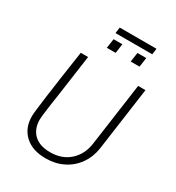

<svg xmlns="http://www.w3.org/2000/svg" viewBox="-222 -1083 1123 1226"><g transform="rotate(30 339.5 -470.0)"><path d="M216 -686 173 -380Q168 -347 160.5 -295.5Q153 -244 150.5 -220Q148 -196 148 -187Q148 -118 189.5 -78Q231 -38 309 -38Q396 -38 452 -88.5Q508 -139 520 -222L585 -686H639L574 -220Q564 -152 527 -99.5Q490 -47 432.5 -18.5Q375 10 306 10H302Q206 10 150 -41.5Q94 -93 94 -180Q94 -230 162 -686ZM568 -950 562 -906H291L297 -950ZM355 -797H290L300 -866H365ZM531 -797H466L476 -866H541Z"/></g></svg>

Font: Chivo Thin Italic
Style: Regular
Weight: 100
Italic angle: -8.05°
Designer: Hector Gatti
Foundry: Omnibus-Type
Version: Version 1.007